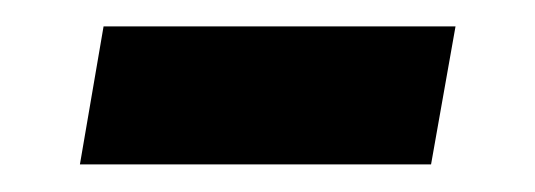

<svg xmlns="http://www.w3.org/2000/svg" viewBox="-20 -375 396 142"><path d="M316.9 -355.5 298.8 -253.4H39.1L56.6 -355.5Z"/></svg>

Font: Roboto SemiBold
Style: Italic
Weight: 600
Designer: Christian Robertson
Foundry: Google
Version: Version 3.009; 2024